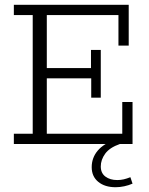

<svg xmlns="http://www.w3.org/2000/svg" viewBox="-20 -603 625 804"><path d="M38 0V-43H117V-540H38V-583H519V-412H476V-540H176V-318H361V-394H402V-194H362V-275H176V-43H492V-176H535V0ZM464 181Q419 181 391.5 158.5Q364 136 364 97Q364 58 389 28Q414 -2 465 -19L482 0Q439 15 420.5 40.5Q402 66 402 94Q402 122 421.5 136.5Q441 151 471 151Q485 151 498 148Q511 145 526 139L535 166Q519 173 500.5 177Q482 181 464 181Z"/></svg>

Font: Rokkitt Light
Style: Regular
Weight: 300
Version: Version 3.103